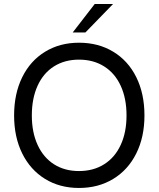

<svg xmlns="http://www.w3.org/2000/svg" viewBox="-20 -921 788 953"><path d="M50 -348Q50 -455.5 90.2 -537.5Q130.5 -619.5 203.8 -664.2Q277 -709 372 -709Q468.5 -709 542.2 -664.2Q616 -619.5 656.5 -537.8Q697 -456 697 -348Q697 -240.5 656.2 -159Q615.5 -77.5 541.8 -32.8Q468 12 372 12Q276.5 12 203.5 -33Q130.5 -78 90.2 -159.5Q50 -241 50 -348ZM372 -72Q444 -72 497.2 -105.8Q550.5 -139.5 579.2 -201.8Q608 -264 608 -348Q608 -432.5 579.2 -495Q550.5 -557.5 497.2 -591.2Q444 -625 372 -625Q301 -625 248 -591.5Q195 -558 166.5 -495.2Q138 -432.5 138 -348Q138 -264 166.8 -201.5Q195.5 -139 248.2 -105.5Q301 -72 372 -72ZM450 -901H541L404 -760H341Z"/></svg>

Font: HK Grotesk
Style: Regular
Weight: 400
Designer: Alfredo Marco Pradil
Foundry: Hanken Design Co.
Version: Version 3.001